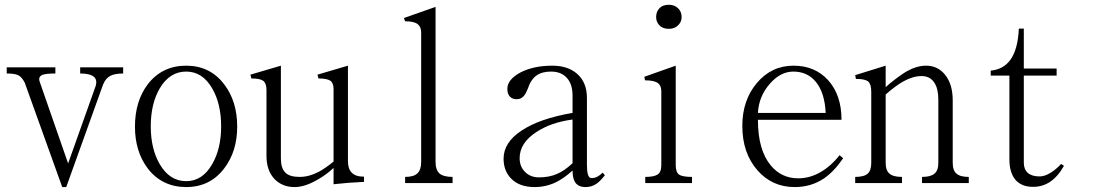

<svg xmlns="http://www.w3.org/2000/svg" viewBox="-20 -756 4540 794"><path d="M7.8 -477.5V-452.1Q40 -452.1 54.7 -445.3Q69.3 -438.5 82 -415L237.3 17.6H253.9L406.2 -406.2Q417 -432.6 436.5 -442.4Q455.1 -452.1 489.3 -452.1V-477.5H311.5V-452.1Q351.6 -452.1 368.2 -438.5Q382.8 -425.8 376 -401.4L261.7 -80.1L144.5 -417Q136.7 -438.5 155.3 -446.3Q169.9 -452.1 209 -452.1V-477.5Z M750 -484.4Q650.4 -484.4 590.8 -407.2Q538.1 -336.9 538.1 -232.4Q538.1 -129.9 590.8 -59.6Q650.4 17.6 750 17.6Q848.6 17.6 907.2 -59.6Q960.9 -129.9 960.9 -232.4Q960.9 -336.9 907.2 -407.2Q848.6 -484.4 750 -484.4ZM750 -460Q817.4 -460 857.4 -390.6Q894.5 -327.1 894.5 -233.4Q894.5 -140.6 857.4 -77.1Q817.4 -6.8 750 -6.8Q681.6 -6.8 640.6 -77.1Q603.5 -140.6 603.5 -233.4Q603.5 -327.1 640.6 -390.6Q681.6 -460 750 -460Z M1015.6 -447.3 1019.5 -431.6Q1054.7 -431.6 1068.4 -421.9Q1082 -411.1 1082 -384.8V-111.3Q1082 -50.8 1115.2 -15.6Q1147.5 17.6 1198.2 17.6Q1240.2 17.6 1291 -11.7Q1328.1 -32.2 1359.4 -61.5V5.9Q1397.5 2 1420.9 0Q1446.3 -2 1485.4 -3.9V-25.4Q1450.2 -25.4 1434.6 -42Q1418.9 -57.6 1418.9 -89.8V-484.4L1293 -447.3L1296.9 -431.6Q1332 -431.6 1346.7 -421.9Q1359.4 -412.1 1359.4 -387.7V-87.9Q1325.2 -59.6 1296.9 -44.9Q1257.8 -24.4 1218.8 -24.4Q1177.7 -24.4 1160.2 -42Q1141.6 -60.5 1141.6 -100.6V-484.4Z M1655.3 1H1851.6V-24.4Q1813.5 -24.4 1796.9 -39.1Q1781.2 -53.7 1781.2 -85.9V-727.5L1650.4 -681.6L1655.3 -668Q1692.4 -668 1707 -656.2Q1721.7 -645.5 1721.7 -621.1V-85.9Q1721.7 -53.7 1706.1 -39.1Q1691.4 -24.4 1655.3 -24.4Z M2481.4 -31.2 2472.7 -42Q2459 -29.3 2446.3 -23.4Q2437.5 -19.5 2426.8 -19.5Q2415 -19.5 2411.1 -35.2Q2407.2 -48.8 2407.2 -73.2V-350.6Q2407.2 -415 2367.2 -450.2Q2329.1 -484.4 2263.7 -484.4Q2186.5 -484.4 2131.8 -456.1Q2078.1 -426.8 2078.1 -388.7Q2078.1 -368.2 2087.9 -357.4Q2097.7 -345.7 2117.2 -345.7Q2134.8 -345.7 2146.5 -359.4Q2154.3 -368.2 2162.1 -387.7Q2174.8 -426.8 2198.2 -443.4Q2220.7 -460 2258.8 -460Q2301.8 -460 2325.2 -432.6Q2347.7 -407.2 2347.7 -360.4V-289.1Q2210.9 -265.6 2136.7 -215.8Q2062.5 -167 2062.5 -99.6Q2062.5 -48.8 2094.7 -16.6Q2128.9 17.6 2190.4 17.6Q2237.3 17.6 2278.3 -2Q2312.5 -18.6 2347.7 -50.8Q2347.7 -20.5 2357.4 -3.9Q2370.1 17.6 2401.4 17.6Q2427.7 17.6 2448.2 2.9Q2462.9 -7.8 2481.4 -31.2ZM2347.7 -261.7V-81.1Q2314.5 -49.8 2284.2 -37.1Q2252 -22.5 2209 -22.5Q2173.8 -22.5 2151.4 -44.9Q2128.9 -67.4 2128.9 -101.6Q2128.9 -165 2198.2 -210Q2258.8 -250 2347.7 -261.7Z M2746.1 -736.3Q2719.7 -736.3 2706.1 -720.7Q2693.4 -707 2693.4 -685.5Q2693.4 -666 2706.1 -652.3Q2719.7 -636.7 2746.1 -636.7Q2770.5 -636.7 2785.2 -652.3Q2798.8 -666 2798.8 -685.5Q2798.8 -707 2785.2 -720.7Q2770.5 -736.3 2746.1 -736.3ZM2648.4 1V-24.4Q2684.6 -24.4 2699.2 -34.2Q2714.8 -43.9 2714.8 -73.2V-378.9Q2714.8 -401.4 2701.2 -412.1Q2685.5 -423.8 2647.5 -423.8L2644.5 -438.5L2774.4 -484.4V-73.2Q2774.4 -43.9 2788.1 -34.2Q2801.8 -24.4 2841.8 -24.4V1Z M3452.1 -114.3Q3415 -67.4 3371.1 -43Q3328.1 -18.6 3281.2 -18.6Q3211.9 -18.6 3168 -71.3Q3114.3 -134.8 3114.3 -260.7H3460Q3460 -363.3 3404.3 -424.8Q3349.6 -484.4 3261.7 -484.4Q3169.9 -484.4 3109.4 -412.1Q3049.8 -340.8 3049.8 -235.4Q3049.8 -123 3112.3 -51.8Q3172.9 17.6 3266.6 17.6Q3334 17.6 3386.7 -17.6Q3428.7 -45.9 3466.8 -101.6ZM3394.5 -289.1H3114.3Q3118.2 -358.4 3164.1 -410.2Q3208 -460 3260.7 -460Q3318.4 -460 3353.5 -418Q3390.6 -373 3394.5 -289.1Z M3516.6 1H3710V-24.4Q3673.8 -24.4 3658.2 -38.1Q3642.6 -50.8 3642.6 -83V-365.2Q3684.6 -402.3 3716.8 -419.9Q3755.9 -441.4 3791 -441.4Q3826.2 -441.4 3843.8 -414.1Q3860.4 -389.6 3860.4 -343.8V-83Q3860.4 -50.8 3844.7 -38.1Q3829.1 -24.4 3793 -24.4V1H3986.3V-24.4Q3950.2 -24.4 3935.5 -38.1Q3919.9 -50.8 3919.9 -83V-340.8Q3919.9 -407.2 3888.7 -446.3Q3858.4 -484.4 3809.6 -484.4Q3771.5 -484.4 3729.5 -460.9Q3704.1 -446.3 3660.2 -411.1L3642.6 -395.5V-484.4L3516.6 -445.3L3519.5 -429.7Q3557.6 -429.7 3570.3 -418.9Q3583 -408.2 3583 -376V-83Q3583 -50.8 3568.4 -38.1Q3553.7 -24.4 3516.6 -24.4Z M4077.1 -443.4H4154.3V-96.7Q4154.3 -40 4181.6 -9.8Q4208 17.6 4253.9 16.6Q4291 16.6 4322.3 -3.9Q4355.5 -26.4 4379.9 -70.3L4368.2 -78.1Q4347.7 -55.7 4325.2 -42Q4300.8 -26.4 4279.3 -26.4Q4247.1 -26.4 4230.5 -41Q4213.9 -55.7 4213.9 -83V-443.4H4349.6V-472.7H4213.9V-637.7H4193.4Q4189.5 -552.7 4159.2 -509.8Q4129.9 -468.8 4077.1 -463.9Z"/></svg>

Font: BatangChe
Style: Regular
Weight: 400
Monospace: yes
Version: Version 2.21